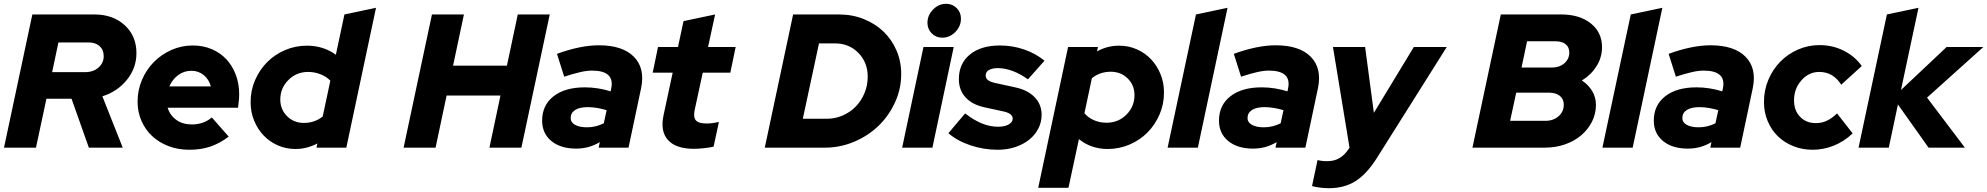

<svg xmlns="http://www.w3.org/2000/svg" viewBox="-20 -776 10443 1009"><path d="M1 0 150 -700H476Q574 -700 635.5 -643.5Q697 -587 697 -497Q697 -418 646.5 -356Q596 -294 518 -270L625 0H447L356 -257H224L169 0ZM446 -553H287L254 -397H429Q470 -397 497.5 -421Q525 -445 525 -481Q525 -514 503.5 -533.5Q482 -553 446 -553Z M1182 -58Q1132 -21 1083.5 -5Q1035 11 975 11Q916 11 866 -8Q816 -27 780 -60.5Q744 -94 723.5 -140.5Q703 -187 703 -242Q703 -302 726 -356Q749 -410 788.5 -450Q828 -490 881 -513.5Q934 -537 993 -537Q1047 -537 1092 -518Q1137 -499 1169 -465Q1201 -431 1219 -383.5Q1237 -336 1237 -280Q1237 -269 1236 -255Q1235 -241 1231 -210H861Q873 -170 906.5 -146Q940 -122 988 -122Q1019 -122 1046 -131.5Q1073 -141 1093 -159ZM986 -404Q947 -404 916.5 -381.5Q886 -359 870 -322H1088Q1078 -359 1050.5 -381.5Q1023 -404 986 -404Z M1643 0 1648 -22Q1621 -8 1592 -0.5Q1563 7 1533 7Q1483 7 1440 -12Q1397 -31 1365.5 -64Q1334 -97 1315.5 -142Q1297 -187 1297 -239Q1297 -301 1320.5 -355Q1344 -409 1383.5 -449Q1423 -489 1477.5 -512.5Q1532 -536 1593 -536Q1637 -536 1676 -523.5Q1715 -511 1745 -488L1790 -700L1956 -735L1800 0ZM1453 -253Q1453 -201 1488.5 -165.5Q1524 -130 1577 -130Q1605 -130 1630 -138.5Q1655 -147 1676 -164L1716 -352Q1696 -373 1665 -385.5Q1634 -398 1599 -398Q1538 -398 1495.5 -355.5Q1453 -313 1453 -253Z M2101 0 2250 -700H2418L2361 -431H2644L2701 -700H2869L2720 0H2552L2610 -274H2327L2269 0Z M3008 5Q2926 5 2877.5 -35Q2829 -75 2829 -142Q2829 -223 2889 -270Q2949 -317 3054 -317Q3088 -317 3122.5 -311.5Q3157 -306 3189 -296L3192 -311Q3202 -358 3176.5 -381.5Q3151 -405 3091 -405Q3064 -405 3029 -397Q2994 -389 2945 -373L2907 -493Q2967 -515 3022.5 -526.5Q3078 -538 3127 -538Q3252 -538 3311.5 -477.5Q3371 -417 3349 -312L3283 0H3126L3132 -29Q3101 -11 3071 -3Q3041 5 3008 5ZM2979 -155Q2979 -133 3002 -120Q3025 -107 3065 -107Q3089 -107 3111 -112.5Q3133 -118 3153 -128L3168 -197Q3145 -204 3119 -208.5Q3093 -213 3069 -213Q3026 -213 3002.5 -198Q2979 -183 2979 -155Z M3467 -170 3515 -394H3410L3438 -529H3543L3572 -665L3738 -700L3701 -529H3846L3818 -394H3673L3630 -195Q3623 -159 3637.5 -143Q3652 -127 3692 -127Q3709 -127 3724.5 -129Q3740 -131 3758 -135L3730 -5Q3711 -1 3681.5 2.5Q3652 6 3627 6Q3532 6 3490.5 -40Q3449 -86 3467 -170Z M3999 0 4148 -700H4389Q4459 -700 4519 -676Q4579 -652 4622.5 -610.5Q4666 -569 4691 -511.5Q4716 -454 4716 -387Q4716 -309 4683.5 -238Q4651 -167 4596.5 -114.5Q4542 -62 4468.5 -31Q4395 0 4314 0ZM4368 -548H4284L4199 -152H4326Q4370 -152 4409.5 -169.5Q4449 -187 4477.5 -216.5Q4506 -246 4523 -286.5Q4540 -327 4540 -373Q4540 -448 4491 -498Q4442 -548 4368 -548Z M4932 -578Q4899 -578 4876.5 -600.5Q4854 -623 4854 -656Q4854 -696 4883.5 -726Q4913 -756 4952 -756Q4985 -756 5007.5 -733.5Q5030 -711 5030 -678Q5030 -638 5000.5 -608Q4971 -578 4932 -578ZM4992 -529 4880 0H4721L4833 -529Z M4964 -76 5052 -180Q5097 -145 5139.5 -127.5Q5182 -110 5225 -110Q5260 -110 5281 -122Q5302 -134 5302 -153Q5302 -166 5290 -175.5Q5278 -185 5255 -190L5154 -212Q5089 -226 5054 -264.5Q5019 -303 5019 -360Q5019 -442 5077 -489.5Q5135 -537 5235 -537Q5301 -537 5362 -516Q5423 -495 5469 -457L5382 -359Q5342 -388 5301.5 -403Q5261 -418 5224 -418Q5194 -418 5177 -408Q5160 -398 5160 -379Q5160 -364 5172.5 -354.5Q5185 -345 5214 -339L5315 -317Q5381 -303 5417.5 -265Q5454 -227 5454 -173Q5454 -134 5436.5 -100Q5419 -66 5388 -41.5Q5357 -17 5315 -3Q5273 11 5224 11Q5149 11 5079.5 -12.5Q5010 -36 4964 -76Z M5436 211 5593 -529H5750L5745 -506Q5772 -521 5801 -528.5Q5830 -536 5861 -536Q5911 -536 5954 -517Q5997 -498 6028.5 -465Q6060 -432 6078.5 -387Q6097 -342 6097 -290Q6097 -228 6073.5 -174Q6050 -120 6010.5 -80Q5971 -40 5916.5 -16.5Q5862 7 5801 7Q5757 7 5718.5 -6.5Q5680 -20 5650 -45L5595 211ZM5817 -399Q5789 -399 5764 -390.5Q5739 -382 5718 -365L5679 -181Q5698 -158 5728.5 -144.5Q5759 -131 5795 -131Q5857 -131 5899.5 -173.5Q5942 -216 5942 -276Q5942 -328 5906.5 -363.5Q5871 -399 5817 -399Z M6431 -735 6275 0H6116L6265 -700Z M6565 5Q6483 5 6434.5 -35Q6386 -75 6386 -142Q6386 -223 6446 -270Q6506 -317 6611 -317Q6645 -317 6679.5 -311.5Q6714 -306 6746 -296L6749 -311Q6759 -358 6733.5 -381.5Q6708 -405 6648 -405Q6621 -405 6586 -397Q6551 -389 6502 -373L6464 -493Q6524 -515 6579.5 -526.5Q6635 -538 6684 -538Q6809 -538 6868.5 -477.5Q6928 -417 6906 -312L6840 0H6683L6689 -29Q6658 -11 6628 -3Q6598 5 6565 5ZM6536 -155Q6536 -133 6559 -120Q6582 -107 6622 -107Q6646 -107 6668 -112.5Q6690 -118 6710 -128L6725 -197Q6702 -204 6676 -208.5Q6650 -213 6626 -213Q6583 -213 6559.5 -198Q6536 -183 6536 -155Z M7066 9 7072 0 6985 -529H7154L7200 -183L7410 -529H7583L7216 54Q7163 138 7104 175.5Q7045 213 6964 213Q6939 213 6917 210Q6895 207 6875 202L6904 65Q6914 68 6926.5 69.5Q6939 71 6955 71Q6991 71 7018 55.5Q7045 40 7066 9Z M7867 -700H8185Q8281 -700 8340 -653Q8399 -606 8399 -528Q8399 -474 8370 -428Q8341 -382 8293 -353Q8327 -331 8347 -298Q8367 -265 8367 -225Q8367 -177 8346 -136Q8325 -95 8289 -64.5Q8253 -34 8203.5 -17Q8154 0 8097 0H7718ZM8156 -559H8005L7976 -421H8136Q8175 -421 8201 -443.5Q8227 -466 8227 -500Q8227 -528 8208 -543.5Q8189 -559 8156 -559ZM8101 -141Q8143 -141 8170.5 -165Q8198 -189 8198 -226Q8198 -255 8177.5 -272Q8157 -289 8121 -289H7948L7916 -141Z M8716 -735 8560 0H8401L8550 -700Z M8850 5Q8768 5 8719.5 -35Q8671 -75 8671 -142Q8671 -223 8731 -270Q8791 -317 8896 -317Q8930 -317 8964.5 -311.5Q8999 -306 9031 -296L9034 -311Q9044 -358 9018.5 -381.5Q8993 -405 8933 -405Q8906 -405 8871 -397Q8836 -389 8787 -373L8749 -493Q8809 -515 8864.5 -526.5Q8920 -538 8969 -538Q9094 -538 9153.5 -477.5Q9213 -417 9191 -312L9125 0H8968L8974 -29Q8943 -11 8913 -3Q8883 5 8850 5ZM8821 -155Q8821 -133 8844 -120Q8867 -107 8907 -107Q8931 -107 8953 -112.5Q8975 -118 8995 -128L9010 -197Q8987 -204 8961 -208.5Q8935 -213 8911 -213Q8868 -213 8844.5 -198Q8821 -183 8821 -155Z M9523 -129Q9554 -129 9580.5 -141.5Q9607 -154 9634 -180L9716 -75Q9672 -33 9618 -11Q9564 11 9506 11Q9451 11 9404 -8Q9357 -27 9323 -60Q9289 -93 9269.5 -139.5Q9250 -186 9250 -240Q9250 -302 9273 -356.5Q9296 -411 9335.5 -451.5Q9375 -492 9428.5 -515.5Q9482 -539 9542 -539Q9611 -539 9669.5 -509.5Q9728 -480 9764 -429L9656 -331Q9634 -365 9605.5 -381.5Q9577 -398 9540 -398Q9486 -398 9447 -354Q9408 -310 9408 -249Q9408 -195 9440 -162Q9472 -129 9523 -129Z M9747 0 9896 -700 10062 -735 9970 -303 10210 -529H10403L10107 -263L10306 0H10115L9954 -227L9906 0Z"/></svg>

Font: Red Hat Display Black
Style: Italic
Weight: 900
Italic angle: -12°
Designer: Pentagram / MCKL
Foundry: Pentagram / MCKL
Version: Version 1.003; Red Hat Display Black Italic